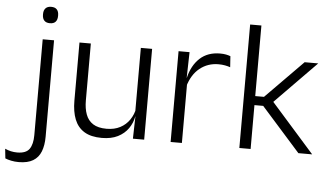

<svg xmlns="http://www.w3.org/2000/svg" viewBox="-119 -756 1768 1027"><g transform="rotate(5 765.0 -243.0)"><path d="M85.5 -45V-487.5H146.5V-45ZM116 -576.5Q96 -576.5 85.8 -587.5Q75.5 -598.5 75.5 -619V-622.5Q75.5 -642.5 85.8 -653.5Q96 -664.5 116 -664.5Q136.5 -664.5 146.5 -653.5Q156.5 -642.5 156.5 -622.5V-619Q156.5 -598.5 146.5 -587.5Q136.5 -576.5 116 -576.5ZM14.5 178Q-7 178 -26 174Q-45 170 -58 164.5L-63.5 113Q-48.5 120 -32 123.8Q-15.5 127.5 2 127.5Q49.5 127.5 67.5 101.8Q85.5 76 85.5 27V-143.5H146.5V30Q146.5 76.5 133.5 109.8Q120.5 143 91.5 160.5Q62.5 178 14.5 178Z M344 -487.5V-181.5Q344 -138.5 355.8 -106.8Q367.5 -75 394.5 -57.8Q421.5 -40.5 467 -40.5Q509.5 -40.5 540.2 -56.8Q571 -73 590.2 -101.2Q609.5 -129.5 616 -164.5L628.5 -120H615Q608.5 -84.5 587.8 -54.8Q567 -25 531.8 -7.2Q496.5 10.5 446 10.5Q387.5 10.5 351.8 -11.5Q316 -33.5 299.5 -75Q283 -116.5 283 -175.5V-487.5ZM673 -487.5V0H612.5L615.5 -120.5L612.5 -123.5V-487.5Z M872 -301.5 856.5 -348 871.5 -350Q887.5 -417 929.5 -455.8Q971.5 -494.5 1038 -494.5Q1055.5 -494.5 1069.5 -491.8Q1083.5 -489 1093.5 -485L1097.5 -426Q1085 -430.5 1069 -433.5Q1053 -436.5 1034 -436.5Q977 -436.5 934 -402.2Q891 -368 872 -301.5ZM815 0V-487.5H874L870.5 -341L875.5 -336V0Z M1501 0 1291.5 -235.5H1236.5V-284H1291.5L1492 -487.5H1565L1335.5 -253.5V-270.5L1575 0ZM1184 0V-663H1244.5V0Z"/></g></svg>

Font: Anek Odia Medium Light
Style: Regular
Weight: 300
Version: Version 1.003